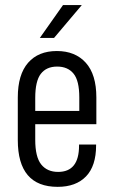

<svg xmlns="http://www.w3.org/2000/svg" viewBox="-20 -725 448 753"><path d="M118.2 -237.8V-176.8Q118.2 -109.4 141.6 -80.1Q165 -50.8 208 -50.8Q290 -50.8 290 -153.8V-158.2H356.9V-154.8Q356.9 -74.2 317.4 -33.2Q277.8 7.8 206.1 7.8Q49.8 7.8 49.8 -175.8V-342.8Q49.8 -432.6 90.3 -479Q130.4 -524.9 203.1 -524.9Q274.9 -524.9 316.4 -479Q357.9 -433.1 357.9 -342.8V-237.8ZM118.2 -340.8V-290H291V-342.8Q291 -408.7 268.6 -436Q246.1 -463.9 204.1 -463.9Q162.1 -463.9 140.1 -435.5Q118.2 -407.2 118.2 -340.8ZM227.1 -705.1H300.8L191.9 -576.2H136.2Z"/></svg>

Font: D-DIN Condensed
Style: Regular
Weight: 400
Width: 3
Designer: Charles Nix
Foundry: Datto Inc.
Version: Version 1.00